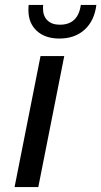

<svg xmlns="http://www.w3.org/2000/svg" viewBox="-20 -757 410 777"><path d="M144 -530H240L135 0H39ZM95 -716Q95 -730 96 -737H155Q154 -732 154 -723Q154 -692 172 -674.5Q190 -657 222 -657Q296 -657 307 -737H370Q362 -673 322.5 -637Q283 -601 220 -601Q163 -601 129 -632Q95 -663 95 -716Z"/></svg>

Font: Idrija
Style: Italic
Weight: 500
Italic angle: -11.3°
Designer: Julieta Ulanovsky
Foundry: Julieta Ulanovsky
Version: Version 7.200